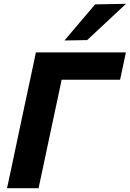

<svg xmlns="http://www.w3.org/2000/svg" viewBox="-20 -988 682 1008"><path d="M17 0Q29.5 -57.5 40.8 -111Q52 -164.5 66.5 -233L117.5 -473.5Q132.5 -542.5 144.2 -597.8Q156 -653 168.5 -713H641L610.5 -569.5H303.5Q298 -541.5 291.5 -511.8Q285 -482 278 -448.5L232 -233Q217.5 -164.5 206.2 -111Q195 -57.5 182.5 0ZM318.5 -775.5Q359.5 -824 399.2 -870.8Q439 -917.5 479.5 -965L641.5 -968Q589 -919 537.8 -871Q486.5 -823 437.5 -777.5Z"/></svg>

Font: Commissioner
Style: Bold Italic
Weight: 700
Italic angle: -12°
Designer: Kostas Bartsokas
Foundry: Kostas Bartsokas
Version: Version 1.000; ttfautohint (v1.8.3)